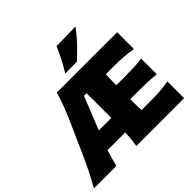

<svg xmlns="http://www.w3.org/2000/svg" viewBox="-222 -1213 1457 1457"><g transform="rotate(-45 506.5 -484.0)"><path d="M-0.5 0Q33 -56.5 64.5 -120.5Q96 -184.5 121.5 -241.5L230.5 -487Q258 -549 278.5 -602.8Q299 -656.5 315 -713H962.5V-533Q918.5 -541 868.2 -544.8Q818 -548.5 750 -548.5H676Q673.5 -500 673.5 -441V-433H752Q815.5 -433 861 -434.8Q906.5 -436.5 949.5 -443V-274.5Q904.5 -280 858.8 -281.8Q813 -283.5 752 -283.5H673.5V-264Q673.5 -209.5 676 -164.5H764Q820.5 -164.5 870.8 -167.5Q921 -170.5 968 -180V0H455.5Q460.5 -34 463.8 -66Q467 -98 469 -132H279Q256 -63.5 241 0ZM443.5 -550 337 -284.5H471.5V-474.5Q471.5 -513 470 -550ZM462.5 -769.5Q521 -865.5 563 -963.5L770 -967.5Q732.5 -916.5 686.2 -867.2Q640 -818 589.5 -771.5Z"/></g></svg>

Font: Commissioner Flair ExtraBold
Style: Regular
Weight: 800
Designer: Kostas Bartsokas
Foundry: Kostas Bartsokas
Version: Version 1.000; ttfautohint (v1.8.3)